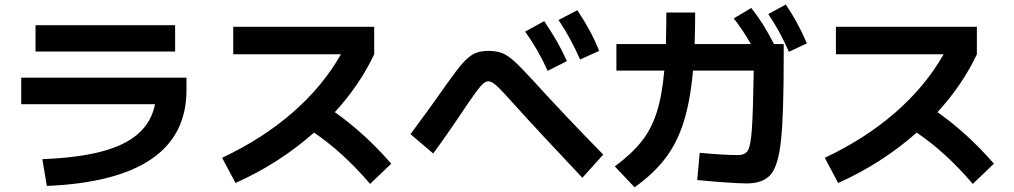

<svg xmlns="http://www.w3.org/2000/svg" viewBox="-20 -796 4361 826"><path d="M647 -347.7H71.3V-461.9H782.2V-408.2Q782.2 -214.8 631.6 -111.8Q481 -8.8 181.6 3.9L162.1 -111.3Q314.5 -117.2 416.5 -144Q518.6 -170.9 575.2 -221.2Q631.8 -271.5 647 -347.7ZM132.8 -687.5H733.4V-574.2H132.8Z M1446.8 -562.5H983.4V-680.7H1589.8V-562.5Q1527.8 -430.7 1420.4 -313.5Q1550.8 -221.2 1663.1 -91.8L1572.3 -4.9Q1512.7 -74.2 1454.6 -127.4Q1396.5 -180.7 1331.1 -225.6Q1180.2 -92.3 993.2 -8.8L935.5 -117.2Q1108.9 -198.7 1238.8 -311.8Q1368.7 -424.8 1446.8 -562.5Z M2239.3 -660.2 2321.3 -705.1Q2351.6 -660.2 2375 -619.4Q2398.4 -578.6 2418.9 -533.2L2335.9 -491.2Q2315.4 -537.1 2292.2 -577.6Q2269 -618.2 2239.3 -660.2ZM2382.8 -710 2463.9 -752Q2494.1 -706.5 2516.6 -665Q2539.1 -623.5 2557.6 -577.1L2475.6 -540Q2436 -630.9 2382.8 -710ZM2180.7 -359.4Q2148.4 -395.5 2130.9 -413.3Q2113.3 -431.2 2102.1 -438.5Q2090.8 -445.8 2080.1 -446.3Q2070.3 -445.8 2060.3 -437.7Q2050.3 -429.7 2035.2 -409.7Q2020 -389.6 1990.2 -346.7Q1911.1 -227.5 1843.8 -135.7L1746.1 -218.8Q1841.8 -347.7 1903.3 -436.5Q1945.8 -496.6 1971.4 -525.4Q1997.1 -554.2 2021.2 -565.7Q2045.4 -577.1 2080.1 -577.1Q2114.7 -577.1 2138.2 -568.4Q2161.6 -559.6 2188.7 -535.9Q2215.8 -512.2 2265.6 -458Q2413.1 -295.9 2575.2 -130.9L2485.4 -31.2Q2309.1 -217.3 2180.7 -359.4Z M2979.5 -21.5 2990.2 -138.7Q3027.8 -134.8 3079.3 -131.6Q3130.9 -128.4 3154.3 -128.9Q3185.1 -128.4 3197.3 -148.4Q3209.5 -168.5 3214.6 -240Q3219.7 -311.5 3222.7 -492.2H2961.4Q2949.7 -361.3 2921.1 -271Q2892.6 -180.7 2842 -114.5Q2791.5 -48.3 2710 9.8L2625 -80.1Q2697.3 -133.8 2739.5 -186.8Q2781.7 -239.7 2804.9 -311.5Q2828.1 -383.3 2837.9 -492.2H2631.8V-606.4H2844.7Q2846.7 -689.5 2846.7 -742.2H2970.7Q2970.7 -676.3 2968.3 -606.4H3210.4Q3176.3 -666.5 3136.7 -716.8L3211.9 -761.7Q3239.3 -727.5 3262.7 -690.2Q3286.1 -652.8 3310.1 -606.4H3351.6V-544.9Q3351.6 -302.7 3340.1 -193.6Q3328.6 -84.5 3296.4 -45.9Q3264.2 -7.3 3192.4 -6.8Q3154.8 -7.3 3096.7 -11.5Q3038.6 -15.6 2979.5 -21.5ZM3285.2 -735.4 3360.4 -776.4Q3387.2 -737.3 3408.9 -697.3Q3430.7 -657.2 3451.2 -609.4L3374 -573.2Q3353 -620.6 3332 -658.9Q3311 -697.3 3285.2 -735.4Z M4039.6 -562.5H3576.2V-680.7H4182.6V-562.5Q4120.6 -430.7 4013.2 -313.5Q4143.6 -221.2 4255.9 -91.8L4165 -4.9Q4105.5 -74.2 4047.4 -127.4Q3989.3 -180.7 3923.8 -225.6Q3772.9 -92.3 3585.9 -8.8L3528.3 -117.2Q3701.7 -198.7 3831.5 -311.8Q3961.4 -424.8 4039.6 -562.5Z"/></svg>

Font: Pretendard GOV
Style: Bold
Weight: 700
Designer: Base glyphs from Inter by Rasmus Andersson; Hangeul glyphs from Noto Sans CJK(Source Han Sans) by Jang Soo-young and Kan
Foundry: Kil Hyung-jin
Version: Version 1.309